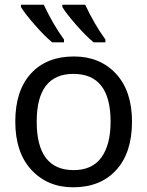

<svg xmlns="http://www.w3.org/2000/svg" viewBox="-20 -786 625 816"><path d="M166 -766Q206 -681 252 -618V-606H202Q170 -632 128 -680Q86 -728 69 -756V-766ZM342 -766Q382 -681 428 -618V-606H378Q346 -632 304 -680Q262 -728 245 -756V-766ZM541 -269Q541 -137 474 -63.5Q407 10 291 10Q182 10 113.5 -64Q45 -138 45 -269Q45 -401 111.5 -473.5Q178 -546 294 -546Q405 -546 473 -472.5Q541 -399 541 -269ZM136 -269Q136 -63 293 -63Q372 -63 411 -117Q450 -171 450 -269Q450 -472 292 -472Q136 -472 136 -269Z"/></svg>

Font: Advent Sans Logo
Style: Regular
Weight: 400
Designer: Types & Symbols
Foundry: Types & Symbols
Version: Version 1.002